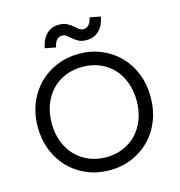

<svg xmlns="http://www.w3.org/2000/svg" viewBox="-131 -1034 1092 1166"><g transform="rotate(-15 415.0 -451.0)"><path d="M416 16Q339 16 274 -11.5Q209 -39 161.5 -87.5Q114 -136 87 -203.5Q60 -271 60 -350Q60 -430 87 -497Q114 -564 161.5 -612.5Q209 -661 274 -688.5Q339 -716 416 -716Q493 -716 557.5 -688.5Q622 -661 669.5 -612.5Q717 -564 743.5 -497Q770 -430 770 -350Q770 -271 743.5 -203.5Q717 -136 669.5 -87.5Q622 -39 557.5 -11.5Q493 16 416 16ZM416 -66Q475 -66 524 -87Q573 -108 608 -145.5Q643 -183 662.5 -235Q682 -287 682 -350Q682 -413 662.5 -465.5Q643 -518 608 -555.5Q573 -593 524 -613.5Q475 -634 416 -634Q357 -634 307.5 -613.5Q258 -593 222.5 -555.5Q187 -518 167.5 -465.5Q148 -413 148 -350Q148 -287 167.5 -235Q187 -183 222.5 -145.5Q258 -108 307.5 -87Q357 -66 416 -66ZM225 -802Q236 -858 266.5 -888Q297 -918 345 -918Q375 -918 394 -908Q413 -898 427.5 -885.5Q442 -873 454.5 -863Q467 -853 484 -853Q502 -853 516 -867Q530 -881 537 -913L604 -900Q594 -844 563 -814Q532 -784 484 -784Q454 -784 435.5 -794Q417 -804 402.5 -816.5Q388 -829 375.5 -839Q363 -849 345 -849Q327 -849 313 -835Q299 -821 293 -789Z"/></g></svg>

Font: NT Somic
Style: Regular
Weight: 400
Designer: Ravid Balaliev — lead type designer, mastering
Michael Voronin — secret advisor, marketing
Ivan Kovalenko — best boy
Foundry: NT Type
Version: Version 0.7